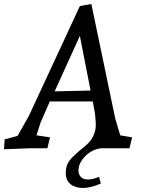

<svg xmlns="http://www.w3.org/2000/svg" viewBox="-46 -735 707 952"><path d="M343 110Q343 130 355 142.5Q367 155 390 155Q413 155 445 142L454 175Q404 197 365.5 197Q327 197 303.5 178Q280 159 280 122Q280 85 299.5 60Q319 35 374 -9Q429 -53 429 -117Q429 -134 425 -172L414 -232H201L155 -127L135 -64L202 -54L189 0H106L-26 5L-23 -44L41 -61L97 -160L350 -705L407 -715L525 -149L550 -64L609 -54L596 0H456Q408 6 375.5 40.5Q343 75 343 110ZM350 -557 225 -282 403 -286Z"/></svg>

Font: Andada
Style: Italic
Weight: 400
Italic angle: -8.29999°
Designer: Carolina Giovagnoli
Foundry: Carolina Giovagnoli
Version: Version 1.003